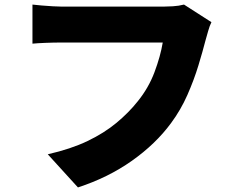

<svg xmlns="http://www.w3.org/2000/svg" viewBox="-20 -763 1040 840"><path d="M905 -666Q897 -650 890.5 -626.5Q884 -603 879 -586Q867 -539 848 -476.5Q829 -414 800 -348Q771 -282 728 -224Q661 -133 557 -59.5Q453 14 321 57L189 -88Q290 -111 363 -146Q436 -181 489.5 -225.5Q543 -270 582 -319Q630 -378 656 -447.5Q682 -517 692 -577H252Q215 -577 178.5 -575.5Q142 -574 122 -572V-743Q138 -741 162 -739Q186 -737 211 -735.5Q236 -734 252 -734H693Q710 -734 736 -735.5Q762 -737 785 -743Z"/></svg>

Font: Source Han Sans CN Heavy
Style: Regular
Weight: 900
Designer: Ryoko NISHIZUKA 西塚涼子 (kana, bopomofo & ideographs); Paul D. Hunt (Latin, Greek & Cyrillic); Sandoll Communications 산돌커뮤니
Foundry: Adobe
Version: Version 2.000;hotconv 1.0.107;makeotfexe 2.5.65593